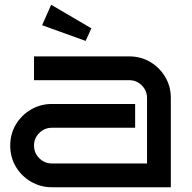

<svg xmlns="http://www.w3.org/2000/svg" viewBox="-20 -787 806 807"><path d="M698 0H198Q150 0 110 -23.5Q70 -47 46.5 -86.5Q23 -126 23 -175Q23 -224 46.5 -263.5Q70 -303 110 -326.5Q150 -350 198 -350H548V-250H198Q167 -250 145 -228Q123 -206 123 -175Q123 -144 145 -122Q167 -100 198 -100H598V-375Q598 -406 576 -428Q554 -450 523 -450H123V-550H523Q572 -550 611.5 -526.5Q651 -503 674.5 -463.5Q698 -424 698 -375ZM195 -767 364 -668 340 -615 157 -681Z"/></svg>

Font: Bruno Ace
Style: Regular
Weight: 400
Version: Version 1.100; ttfautohint (v1.8.4.7-5d5b);gftools[0.9.27]